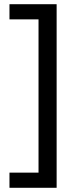

<svg xmlns="http://www.w3.org/2000/svg" viewBox="-20 -734 369 912"><path d="M25 86H163V-642H25V-714H249V158H25Z"/></svg>

Font: guzrati15
Style: Regular
Weight: 400
Designer: Jelle Bosma - Monotype Design Team
Foundry: Monotype Imaging Inc.
Version: Version 2.006